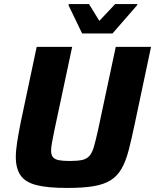

<svg xmlns="http://www.w3.org/2000/svg" viewBox="-20 -919 765 947"><path d="M311 8Q215 8 160 -6Q105 -20 81.5 -54Q58 -88 58 -145Q58 -176 64.5 -217.5Q71 -259 81 -310L161 -688H336L248 -275Q241 -240 236.5 -216Q232 -192 232 -176Q232 -155 241 -144Q250 -133 270 -129Q290 -125 324 -125Q363 -125 385.5 -130Q408 -135 421.5 -150.5Q435 -166 443.5 -196Q452 -226 463 -275L551 -688H725L645 -310Q629 -233 614.5 -177.5Q600 -122 579 -86Q558 -50 525 -29.5Q492 -9 440.5 -0.5Q389 8 311 8ZM385 -754 318 -893 319 -899H419L470 -816L548 -899H658L656 -893L535 -754Z"/></svg>

Font: Saira Thin
Style: Bold Italic
Weight: 700
Italic angle: -12°
Version: Version 1.101